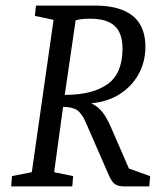

<svg xmlns="http://www.w3.org/2000/svg" viewBox="-20 -668 565 688"><path d="M20 0 23 -37 94 -51 172 -597 105 -611 109 -648H319Q380 -648 420.5 -631.5Q461 -615 481 -582Q501 -549 501 -501Q501 -446 476.5 -402Q452 -358 408.5 -330.5Q365 -303 307 -298Q330 -287 346 -267.5Q362 -248 378 -211L442 -64L518 -37L515 0H426Q403 0 391.5 -8.5Q380 -17 370 -40L288 -228Q274 -261 256.5 -273Q239 -285 206 -285L174 -51L242 -37L239 0ZM212 -328Q312 -328 365.5 -366.5Q419 -405 419 -494Q419 -549 391 -575Q363 -601 303 -601Q282 -601 269 -599Q256 -597 251 -595Z"/></svg>

Font: Faustina
Style: Italic
Weight: 400
Italic angle: -8°
Designer: Alfonso Garcia
Foundry: http://www.omnibus-type.com
Version: Version 1.200